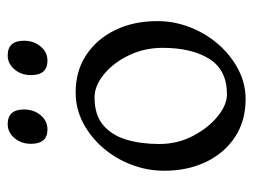

<svg xmlns="http://www.w3.org/2000/svg" viewBox="-100 -549 662 502"><g transform="rotate(-90 231.0 -298.0)"><path d="M426.8 -217.8Q426.8 -172.9 410.4 -131.3Q394 -89.8 365.5 -57.4Q336.9 -24.9 300.3 -5.9Q263.7 13.2 222.7 13.2Q166 13.2 124 -14.4Q82 -42 58.8 -90.1Q35.6 -138.2 35.6 -199.2Q35.6 -244.1 51.5 -285.6Q67.4 -327.1 95.7 -359.9Q124 -392.6 161.1 -411.9Q198.2 -431.2 240.2 -431.2Q296.9 -431.2 338.6 -403.3Q380.4 -375.5 403.6 -327.4Q426.8 -279.3 426.8 -217.8ZM356.9 -204.1Q356.9 -251.5 337.4 -292Q317.9 -332.5 287.8 -357.2Q257.8 -381.8 227.1 -381.8Q181.6 -381.8 155 -359.4Q128.4 -336.9 116.9 -298.6Q105.5 -260.3 105.5 -212.4Q105.5 -165 126.5 -124.8Q147.5 -84.5 177.5 -60.1Q207.5 -35.6 235.4 -35.6Q298.8 -35.6 327.9 -81.5Q356.9 -127.4 356.9 -204.1ZM195.8 -566.4Q195.8 -541 180.9 -522.9Q166 -504.9 143.6 -504.9Q106 -504.9 106 -547.9Q106 -573.7 121.1 -591.3Q136.2 -608.9 157.2 -608.9Q195.8 -608.9 195.8 -566.4ZM375.5 -566.4Q375.5 -541 360.6 -522.9Q345.7 -504.9 323.2 -504.9Q285.6 -504.9 285.6 -547.9Q285.6 -573.7 300.8 -591.3Q315.9 -608.9 336.9 -608.9Q375.5 -608.9 375.5 -566.4Z"/></g></svg>

Font: Dai Banna SIL Light
Style: Regular
Weight: 300
Designer: Victor Gaultney
Foundry: SIL International
Version: Version 4.000